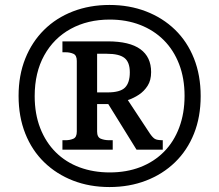

<svg xmlns="http://www.w3.org/2000/svg" viewBox="-20 -745 885 775"><path d="M422 10Q342 10 275 -16Q208 -42 158.5 -90Q109 -138 82 -206Q55 -274 55 -358Q55 -441 82 -508.5Q109 -576 158 -624.5Q207 -673 274.5 -699Q342 -725 422 -725Q502 -725 569.5 -699Q637 -673 686.5 -625Q736 -577 763 -509Q790 -441 790 -357Q790 -273 763 -205.5Q736 -138 686.5 -90Q637 -42 569.5 -16Q502 10 422 10ZM423 -49Q491 -49 546.5 -70.5Q602 -92 642 -132.5Q682 -173 703.5 -230.5Q725 -288 725 -358Q725 -429 703 -486Q681 -543 641 -583Q601 -623 545.5 -644.5Q490 -666 423 -666Q334 -666 265.5 -628.5Q197 -591 158.5 -521.5Q120 -452 120 -357Q120 -285 142.5 -227.5Q165 -170 205.5 -130Q246 -90 301.5 -69.5Q357 -49 423 -49ZM232 -141V-179H245Q262 -179 276 -185Q290 -191 290 -214V-499Q290 -522 276 -528Q262 -534 245 -534H232V-578H415Q503 -578 546.5 -546.5Q590 -515 590 -454Q590 -421 576 -399Q562 -377 541 -363Q520 -349 496 -341L585 -206Q596 -190 605 -184.5Q614 -179 637 -179V-141H531L417 -325H372V-214Q372 -191 387 -185Q402 -179 421 -179H435V-141ZM414 -372Q465 -372 484.5 -391.5Q504 -411 504 -453Q504 -494 482.5 -511Q461 -528 411 -528H372V-372Z"/></svg>

Font: Noto Serif Khmer ExtraBold
Style: Regular
Weight: 800
Version: Version 2.003